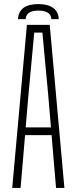

<svg xmlns="http://www.w3.org/2000/svg" viewBox="-20 -922 376 942"><path d="M40 0 112 -800H224L296 0H255L233 -259H103L81 0ZM106 -297H230L216 -462L188 -762H148L120 -461ZM68 -828Q73 -902 168 -902Q215 -902 241 -883Q267 -864 268 -828H232Q230 -870 168 -870Q108 -870 106 -828Z"/></svg>

Font: Big Shoulders Text Thin
Style: Regular
Weight: 100
Designer: Patric King
Foundry: XO Type Co
Version: Version 1.000; ttfautohint (v1.8.2)